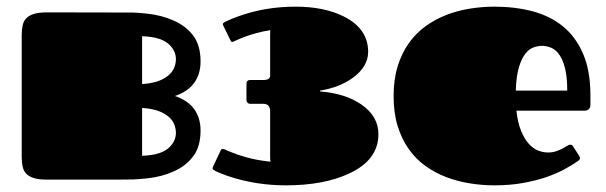

<svg xmlns="http://www.w3.org/2000/svg" viewBox="-20 -537 1811 574"><path d="M404.8 -71.3V-214.4Q432.1 -212.4 451.2 -206.1Q470.7 -199.2 482.9 -189Q495.1 -179.2 500.5 -166Q505.9 -152.8 505.9 -140.1Q505.9 -112.8 481.9 -92.8Q458.5 -73.2 404.8 -71.3ZM505.9 -359.9Q505.9 -347.2 500.5 -334Q495.1 -321.3 482.9 -311Q470.7 -300.8 451.2 -293.9Q432.1 -287.6 404.8 -285.6V-428.7Q458.5 -426.8 481.9 -407.2Q505.9 -387.2 505.9 -359.9ZM502.9 -250Q541 -262.7 560.5 -289.1Q579.6 -315.9 579.6 -353Q579.6 -401.4 557.6 -430.7Q535.6 -459.5 500 -475.1Q464.8 -491.2 421.4 -496.1Q399.4 -498.5 377.4 -499.5L120.1 -500Q96.7 -500 82 -495.6Q67.4 -491.2 59.1 -482.9Q50.8 -474.6 47.9 -461.9Q44.9 -448.7 44.9 -432.1V-67.9Q44.9 -50.8 47.9 -38.1Q50.8 -25.4 59.1 -17.1Q67.4 -8.8 82 -4.4Q96.7 0 120.1 0H325.2Q343.3 0 377.4 -0.5Q398.9 -1.5 421.4 -3.9Q464.8 -8.8 500 -24.9Q535.6 -40.5 557.6 -69.8Q579.6 -98.6 579.6 -147Q579.6 -184.1 560.5 -210.9Q541 -237.3 502.9 -250Z M936.5 -266.1Q995.1 -275.4 1035.2 -304.7Q1080.6 -337.9 1080.6 -382.3Q1080.6 -450.7 1008.8 -487.3Q949.7 -517.1 863.8 -517.1Q772.5 -517.1 692.9 -488.3Q672.9 -481.4 652.8 -471.7Q650.9 -470.7 647.5 -467.8Q644.5 -465.3 648.4 -458.5L668.9 -416.5Q671.4 -411.1 674.8 -411.6Q678.2 -412.6 680.2 -413.6Q693.4 -419.9 706.1 -424.8Q746.1 -440.4 788.1 -446.8Q787.6 -440.4 787.6 -433.6V-309.1Q787.1 -306.6 785.6 -304.2Q782.2 -297.9 768.1 -297.9H728Q716.8 -297.9 716.8 -286.1V-238.3Q716.8 -232.9 720.2 -230Q723.1 -226.6 728 -226.6H767.1Q778.3 -226.6 783.2 -220.2Q787.1 -214.4 787.6 -207.5V-69.3Q787.6 -61 788.6 -53.7Q731.4 -59.1 680.2 -78.6Q670.4 -82 660.2 -86.4L657.2 -87.9L651.9 -90.3Q649.4 -91.3 646 -91.8Q642.1 -92.3 639.6 -86.9L617.7 -40.5Q613.8 -33.2 617.2 -30.3Q621.1 -27.3 623.5 -25.9Q638.2 -19 653.3 -13.7L655.8 -12.7L667 -8.8Q747.1 17.1 834.5 17.1Q948.2 17.1 1023.4 -18.1Q1111.3 -58.6 1111.3 -135.7Q1111.3 -189.9 1059.6 -225.1Q1011.7 -257.8 936.5 -263.7Z M1618.2 -81.1Q1631.3 -81.1 1642.1 -84.7Q1652.8 -88.4 1661.4 -92.8Q1669.9 -97.2 1675.5 -100.8Q1681.2 -104.5 1684.1 -104.5Q1688.5 -104.5 1690.2 -103Q1691.9 -101.6 1694.3 -97.7L1711.4 -71.3Q1713.9 -67.4 1713.9 -64.5Q1713.9 -61 1711.9 -59.1Q1710 -57.1 1708 -55.7Q1691.9 -44.4 1668.5 -31.5Q1645 -18.6 1614 -7.8Q1583 2.9 1543.9 10Q1504.9 17.1 1458 17.1Q1421.4 17.1 1384.8 11.2Q1348.1 5.4 1314.7 -7.3Q1281.2 -20 1252.4 -40.5Q1223.6 -61 1202.4 -90.8Q1181.2 -120.6 1168.9 -159.9Q1156.7 -199.2 1156.7 -250Q1156.7 -299.8 1168.9 -339.1Q1181.2 -378.4 1202.4 -408.2Q1223.6 -438 1252.4 -458.7Q1281.2 -479.5 1314.7 -492.4Q1348.1 -505.4 1384.8 -511.2Q1421.4 -517.1 1458 -517.1Q1519 -517.1 1571.5 -503.4Q1624 -489.7 1662.6 -458.5Q1701.2 -427.2 1723.1 -376.5Q1745.1 -325.7 1745.1 -252V-224.6Q1745.1 -215.8 1740.7 -210.9Q1736.3 -206.1 1726.1 -206.1H1523.9Q1527.8 -169.9 1537.8 -145.8Q1547.9 -121.6 1560.8 -107.2Q1573.7 -92.8 1588.9 -86.9Q1604 -81.1 1618.2 -81.1ZM1675.8 -266.1Q1675.8 -305.2 1669.7 -330.8Q1663.6 -356.4 1653.3 -371.8Q1643.1 -387.2 1629.2 -393.6Q1615.2 -399.9 1600.1 -399.9Q1588.9 -399.9 1575.7 -395.5Q1562.5 -391.1 1551 -377Q1539.6 -362.8 1531.5 -336.4Q1523.4 -310.1 1522 -266.1Z"/></svg>

Font: Fascinate Cyrillic
Style: Regular
Weight: 900
Designer: Denis Ignatov
Foundry: Astigmatic (AOETI)
Version: Version 1.00 November 30, 2018, initial release